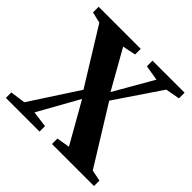

<svg xmlns="http://www.w3.org/2000/svg" viewBox="-184 -920 1097 1097"><g transform="rotate(45 364.0 -371.5)"><path d="M100 -57 288.5 -346.5 81.5 -681.5 14.5 -697.5V-743H354.5V-697.5L274.5 -681L407 -446.5L542.5 -682L450 -697.5V-743H709V-697.5L622.5 -681.5L436.5 -406.5L652.5 -57.5L720 -44V0H380.5V-44L460 -57.5L320 -304L182 -57L280 -44V0H8V-44Z"/></g></svg>

Font: Merriweather 72pt ExtraBold
Style: Regular
Weight: 800
Version: Version 2.100